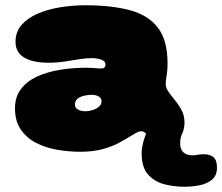

<svg xmlns="http://www.w3.org/2000/svg" viewBox="-20 -504 845 730"><path d="M284.5 73Q240.5 73 196.5 65.2Q152.5 57.5 116.5 38.8Q80.5 20 58.8 -12Q37 -44 37 -92Q37 -135.5 59.5 -165.2Q82 -195 120.5 -212.8Q159 -230.5 207.8 -238.5Q256.5 -246.5 309 -246.5Q320 -246.5 330.5 -245.8Q341 -245 349.8 -244.2Q358.5 -243.5 363 -243.5Q373 -243.5 377 -247.2Q381 -251 381 -259Q381 -262 380.2 -264.2Q379.5 -266.5 378 -268.8Q376.5 -271 374 -272.5Q367.5 -277.5 355.2 -280.2Q343 -283 328 -283Q307 -283 281 -278.8Q255 -274.5 225.8 -270Q196.5 -265.5 164.5 -265.5Q105.5 -265.5 72.2 -285Q39 -304.5 39 -345.5Q39 -383 62.2 -409.5Q85.5 -436 124.2 -452.5Q163 -469 210 -476.5Q257 -484 304 -484Q404 -484 473.8 -465.2Q543.5 -446.5 580.2 -398.8Q617 -351 617 -263.5Q617 -248 616 -236.5Q615 -225 613.5 -216Q612 -207 611 -199.8Q610 -192.5 610 -185Q610 -170 620.8 -154.8Q631.5 -139.5 645.8 -122.2Q660 -105 670.8 -84.5Q681.5 -64 681.5 -38Q681.5 0.5 657 19.2Q632.5 38 599 38Q575 38 560.8 27.2Q546.5 16.5 537 5.8Q527.5 -5 517 -5Q509 -5 498.2 0.8Q487.5 6.5 474 15Q457.5 25.5 432 39.2Q406.5 53 370.2 63Q334 73 284.5 73ZM303.5 -81Q314 -81 324.8 -83.5Q335.5 -86 345 -90.8Q354.5 -95.5 360.2 -102.5Q366 -109.5 366 -118.5Q366 -128 360.5 -133.2Q355 -138.5 346.5 -141Q338 -143.5 329.5 -143.5Q315.5 -143.5 300.5 -140.2Q285.5 -137 275.2 -129Q265 -121 265 -106.5Q265 -97 271 -91.5Q277 -86 285.8 -83.5Q294.5 -81 303.5 -81ZM679.5 206Q643 206 605.8 196.8Q568.5 187.5 543.5 160.2Q518.5 133 518.5 78.5Q518.5 59 526 31.5Q533.5 4 550 -21.5Q566.5 -46.5 583.8 -58.8Q601 -71 627.5 -71Q657.5 -71 668.8 -58.8Q680 -46.5 680 -30.5Q680 -10.5 672.5 4.2Q665 19 665 44Q665 54 669.2 63.8Q673.5 73.5 684 80Q694.5 86.5 712 86.5Q723.5 86.5 731.5 84.5Q739.5 82.5 755 82.5Q778.5 82.5 791.8 93.8Q805 105 805 134Q805 162 787.5 177.8Q770 193.5 741.5 199.8Q713 206 679.5 206Z"/></svg>

Font: Gluten Black
Style: Regular
Weight: 900
Designer: Tyler Finck
Foundry: Etcetera Type Company
Version: Version 1.300